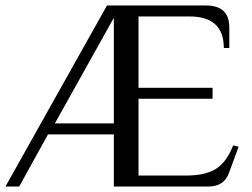

<svg xmlns="http://www.w3.org/2000/svg" viewBox="-34 -680 919 700"><path d="M356 -660H717Q802 -660 802 -580V-505H782Q782 -620 657 -620H471V-360H741V-320H471V-40H646Q715 -40 754 -65Q793 -90 816 -150L836 -145L801 -50Q783 0 726 0H381V-190H141L36 0H-14ZM381 -230V-615L166 -230Z"/></svg>

Font: El Messiri
Style: Regular
Weight: 400
Designer: Mohamed Gaber
Foundry: Kief Type Foundry
Version: Version 2.006